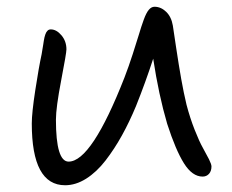

<svg xmlns="http://www.w3.org/2000/svg" viewBox="-20 -531 681 563"><path d="M170.9 12.2Q73.2 12.2 73.2 -168.9Q73.2 -199.7 83.5 -266.8Q93.8 -334 102.1 -372.1Q103 -378.4 104.5 -386.7Q106 -395 106.7 -399.9Q107.4 -404.8 108.4 -411.1Q109.4 -417.5 110.4 -421.4Q111.3 -425.3 112.8 -429.7Q114.3 -434.1 115.7 -436.3Q117.2 -438.5 119.1 -440.7Q121.1 -442.9 123.5 -443.8Q126 -444.8 128.9 -444.8Q145.5 -444.8 160.2 -427.5Q174.8 -410.2 174.8 -386.2Q174.8 -375.5 159.4 -295.4Q144 -215.3 144 -180.2Q144 -57.1 181.2 -57.1Q248.5 -57.1 345.2 -304.2Q357.4 -335.9 369.1 -372.1Q380.9 -408.2 387.5 -430.4Q394 -452.6 401.4 -472.9Q408.7 -493.2 416.3 -502.2Q423.8 -511.2 433.1 -511.2Q451.7 -511.2 467 -496.6Q482.4 -481.9 486.8 -456.1Q488.3 -446.3 496.3 -392.6Q504.4 -338.9 511.5 -298.8Q518.6 -258.8 526.9 -224.1Q537.1 -185.1 550.8 -150.4Q564.5 -115.7 575 -97.2Q585.4 -78.6 592.8 -64Q600.1 -49.3 600.1 -43Q600.1 -29.3 592.8 -21.2Q585.4 -13.2 574.2 -13.2Q543.9 -13.2 519.5 -52Q495.1 -90.8 470.2 -168Q445.3 -252.9 429.2 -358.9Q406.7 -289.6 378.9 -220.2Q359.4 -173.3 337.6 -134Q315.9 -94.7 289.6 -60.5Q263.2 -26.4 232.7 -7.1Q202.1 12.2 170.9 12.2Z"/></svg>

Font: Shantell Sans Irregular Bouncy
Style: Regular
Weight: 300
Designer: Stephen Nixon, Anya Danilova, Shantell Martin
Foundry: Arrow Type
Version: Version 1.006;[9816181b4]